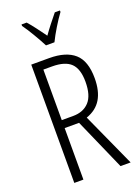

<svg xmlns="http://www.w3.org/2000/svg" viewBox="-175 -1018 782 1089"><g transform="rotate(-20 216.5 -473.5)"><path d="M184 -714Q285 -714 336.5 -668.5Q388 -623 388 -519Q388 -442 359 -393.5Q330 -345 269 -324L416 0H355L218 -311H131V0H76V-714ZM183 -664H131V-359H200Q261 -359 296.5 -397Q332 -435 332 -518Q332 -595 297 -629.5Q262 -664 183 -664ZM192 -788Q174 -823 148.5 -866Q123 -909 102 -938V-947H133Q152 -926 174.5 -896Q197 -866 218 -837Q240 -868 259 -892Q278 -916 303 -947H334V-938Q311 -907 285.5 -865Q260 -823 243 -788Z"/></g></svg>

Font: Noto Sans Telugu ExtraCondensed Light
Style: Regular
Weight: 300
Width: 2
Designer: Jelle Bosma - Monotype Design Team
Foundry: Monotype Imaging Inc.
Version: Version 2.005; ttfautohint (v1.8.4.7-5d5b)